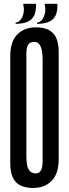

<svg xmlns="http://www.w3.org/2000/svg" viewBox="-20 -964 358 996"><path d="M157.8 -746.7Q134.4 -746.7 125.6 -731.1Q116.7 -715.6 116.7 -683.3V-156.7Q116.7 -102.2 129.4 -83.3Q142.2 -64.4 165.6 -64.4Q201.1 -64.4 201.1 -127.8V-654.4Q201.1 -746.7 157.8 -746.7ZM152.2 11.1Q92.2 11.1 62.8 -18.9Q33.3 -48.9 33.3 -118.9V-672.2Q33.3 -748.9 70 -785.6Q106.7 -822.2 165.6 -822.2Q225.6 -822.2 255 -792.2Q284.4 -762.2 284.4 -692.2V-138.9Q284.4 -62.2 247.8 -25.6Q211.1 11.1 152.2 11.1ZM166.7 -933.3V-944.4H100L102.2 -933.3Q107.8 -903.3 96.1 -876.7Q84.4 -850 61.1 -846.7V-840Q117.8 -841.1 142.2 -863.3Q166.7 -885.6 166.7 -933.3ZM277.8 -933.3V-944.4H211.1L213.3 -933.3Q218.9 -903.3 207.2 -876.7Q195.6 -850 172.2 -846.7V-840Q228.9 -841.1 253.3 -863.3Q277.8 -885.6 277.8 -933.3Z"/></svg>

Font: Le Murmure
Style: Regular
Weight: 600
Width: 2
Designer: Jeremy Landes, Alexander Slobzheninov (Cyrillic)
Foundry: Velvetyne Type Foundry
Version: Version 1.0